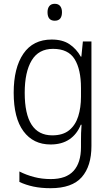

<svg xmlns="http://www.w3.org/2000/svg" viewBox="-20 -750 581 1010"><path d="M252 -542Q309 -542 345.5 -517.5Q382 -493 405 -452H408L416 -532H461V18Q461 124 410 182Q359 240 246 240Q196 240 156 231.5Q116 223 82 207V152Q117 170 158.5 181Q200 192 247 192Q328 192 367 149Q406 106 406 24V-8Q406 -28 406.5 -49.5Q407 -71 409 -94H405Q385 -44 345 -17Q305 10 246 10Q155 10 103.5 -59.5Q52 -129 52 -262Q52 -393 103 -467.5Q154 -542 252 -542ZM259 -493Q183 -493 146.5 -432Q110 -371 110 -262Q110 -38 255 -38Q311 -38 344 -65Q377 -92 391.5 -138Q406 -184 406 -241V-287Q406 -385 372.5 -439Q339 -493 259 -493ZM268 -730Q287 -730 296.5 -718Q306 -706 306 -686Q306 -641 268 -641Q230 -641 230 -686Q230 -706 239.5 -718Q249 -730 268 -730Z"/></svg>

Font: Noto Sans Lao Looped SemiCondensed Light
Style: Regular
Weight: 300
Width: 4
Designer: Mark Frömberg, Ben Mitchell
Foundry: The Fontpad Ltd
Version: Version 1.002; ttfautohint (v1.8.4.7-5d5b)